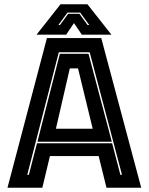

<svg xmlns="http://www.w3.org/2000/svg" viewBox="-20 -878 696 898"><path d="M15 0 199.5 -700H453.5L640.5 0H478L441.5 -148H213.5L178 0ZM107.5 -60.5H115L153 -208H504.5L543 -60.5H550.5L399.5 -633.5H255ZM155 -215 260 -626.5H394L503 -215ZM241.5 -276H413.5L345 -558H306.5ZM263 -858H389L501 -716H362.5L326 -770L289.5 -716H151ZM295.5 -819 253 -761H260.5L299 -813.5H351.5L389.5 -761H397.5L355 -819Z"/></svg>

Font: Tourney ExtraBold
Style: Regular
Weight: 800
Designer: Tyler Finck
Foundry: Etcetera Type Co
Version: Version 1.015